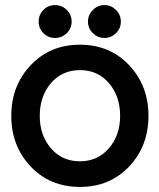

<svg xmlns="http://www.w3.org/2000/svg" viewBox="-20 -737 634 764"><path d="M245.6 -605Q226.1 -585.9 199 -585.9Q171.9 -585.9 152.8 -605Q133.8 -624 133.8 -651.1Q133.8 -678.2 152.8 -697.5Q171.9 -716.8 199 -716.8Q226.1 -716.8 245.6 -697.5Q265.1 -678.2 265.1 -651.1Q265.1 -624 245.6 -605ZM396 -585.9Q369.1 -585.9 349.6 -605Q330.1 -624 330.1 -651.1Q330.1 -678.2 349.6 -697.5Q369.1 -716.8 396 -716.8Q421.9 -716.8 441.4 -697.5Q460.9 -678.2 460.9 -651.1Q460.9 -624 441.4 -605Q421.9 -585.9 396 -585.9ZM493.9 -74.5Q417 6.8 298.1 6.8Q179.2 6.8 102.1 -74.5Q24.9 -155.8 24.9 -275.9Q24.9 -396 102.1 -477.5Q179.2 -559.1 298.1 -559.1Q417 -559.1 493.9 -477.5Q570.8 -396 570.8 -275.9Q570.8 -155.8 493.9 -74.5ZM458 -275.9Q458 -354 413.6 -406Q369.1 -458 298.1 -458Q227.1 -458 182.6 -406Q138.2 -354 138.2 -275.9Q138.2 -198.7 182.6 -147Q227.1 -95.2 298.1 -95.2Q369.1 -95.2 413.6 -147.2Q458 -199.2 458 -275.9Z"/></svg>

Font: Oakes Grotesk
Style: Medium
Weight: 500
Designer: Samuel Oakes
Foundry: Samuel Oakes
Version: Version 1.0 | wf-rip DC20170320